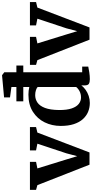

<svg xmlns="http://www.w3.org/2000/svg" viewBox="449 -1312 871 1817"><g transform="rotate(-90 884.5 -403.5)"><path d="M234.4 8 40.9 -485.2 -3.9 -497.8V-555.7H260.9V-497.8L199.1 -485.2L283.3 -212.8L315 -108.3L342 -210.4L433.2 -485.2L369.8 -497.8V-555.7H590.5V-497.8L538.4 -485.2L350.3 8Z M818.9 11Q774.5 11 735.2 -5.1Q695.9 -21.3 665.7 -54.7Q635.5 -88.2 618.4 -140.3Q601.3 -192.4 601.3 -264.4Q601.3 -346.6 635.1 -416Q668.9 -485.4 735.1 -527.7Q801.3 -570 897.7 -570Q917.3 -570 935.7 -567.7Q954 -565.3 969.6 -561.7V-731L871.4 -744.3V-800.5L1078 -819.4H1081.5L1109.3 -798.4V-61.2H1163V-3.8Q1141.3 0.7 1108.1 6Q1074.9 11.2 1043.8 11.2Q1014.3 11.2 999.4 1.8Q984.6 -7.6 984.6 -41V-69Q968.2 -46.6 942.4 -28.4Q916.7 -10.3 884.9 0.4Q853.1 11 818.9 11ZM871.3 -72.2Q894.7 -72.2 914 -79.2Q933.2 -86.2 947.4 -96.9Q961.5 -107.5 969.6 -118V-481.6Q962.7 -491.4 940.6 -498.7Q918.6 -506 892.5 -506Q853.7 -506 822.1 -484.4Q790.4 -462.7 771.6 -413.2Q752.8 -363.7 751.8 -280.6Q751.1 -206.5 767 -160.5Q782.9 -114.4 810.2 -93.3Q837.5 -72.2 871.3 -72.2ZM834 -683.9H1172.9V-618.6H834Z M1417.4 8 1223.9 -485.2 1179.1 -497.8V-555.7H1443.9V-497.8L1382.1 -485.2L1466.3 -212.8L1498 -108.3L1525 -210.4L1616.2 -485.2L1552.8 -497.8V-555.7H1773.5V-497.8L1721.4 -485.2L1533.3 8Z"/></g></svg>

Font: Merriweather Light
Style: Regular
Weight: 300
Designer: Eben Sorkin
Foundry: Eben Sorkin
Version: Version 2.100